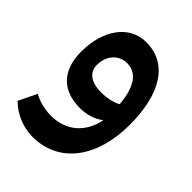

<svg xmlns="http://www.w3.org/2000/svg" viewBox="-204 -590 927 927"><g transform="rotate(45 259.5 -126.0)"><path d="M53 65 8 158C53 203 117 230 182 230C362 230 473 80 473 -143C473 -357 392 -482 247 -482C134 -482 57 -378 57 -227C57 -101 124 -30 245 -30C290 -30 334 -43 367 -69C347 33 275 95 173 95C132 95 86 84 53 65ZM156 -235C156 -300 197 -345 254 -345C319 -345 359 -289 368 -179C343 -165 306 -156 264 -156C196 -156 156 -185 156 -235Z"/></g></svg>

Font: Wafeq
Style: Bold
Weight: 700
Designer: Rasmus Andersson & Azza Alameddine
Foundry: Google & TypeTogether
Version: Version 3.000;FEAKit 1.0